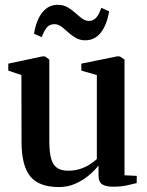

<svg xmlns="http://www.w3.org/2000/svg" viewBox="-20 -767 612 798"><path d="M448.5 9Q420.5 9 405 -0.8Q389.5 -10.5 389.5 -37V-79Q373 -58 348 -37.2Q323 -16.5 292 -3Q261 10.5 225 10.5Q142 10.5 105.8 -34Q69.5 -78.5 69.5 -178L69 -455L14.5 -473.5V-502.5L155.5 -532.5H167L185 -519.5V-181Q185 -139 191.5 -111.8Q198 -84.5 215 -71Q232 -57.5 263 -57.5Q290.5 -57.5 312.8 -64.8Q335 -72 352.5 -83.2Q370 -94.5 382.5 -106V-455L318 -473.5V-502.5L465.5 -532.5H478L497.5 -519.5V-38.5L548.5 -36L548 -6Q531 -1.5 506 3.8Q481 9 448.5 9ZM121.5 -627Q130.5 -683.5 155.8 -715.2Q181 -747 220 -747Q243 -747 260.5 -737Q278 -727 292.5 -713.8Q307 -700.5 320.5 -690.5Q334 -680.5 348.5 -680Q367.5 -680 379.5 -693.2Q391.5 -706.5 401 -734.5L433.5 -720Q424.5 -664 399.2 -631.8Q374 -599.5 334.5 -599.5Q312 -599.5 294.5 -609.8Q277 -620 262.8 -633.2Q248.5 -646.5 235 -656.5Q221.5 -666.5 206 -666.5Q187 -666.5 175.2 -653.5Q163.5 -640.5 153.5 -612.5Z"/></svg>

Font: Merriweather 96pt SemiBold
Style: Regular
Weight: 600
Version: Version 2.100